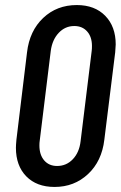

<svg xmlns="http://www.w3.org/2000/svg" viewBox="-20 -730 478 760"><path d="M43 -145Q43 -155 45 -177L87 -523Q97 -608 151 -659Q205 -710 284 -710Q355 -710 396.5 -667.5Q438 -625 438 -554Q438 -545 436 -523L393 -177Q383 -92 328.5 -41Q274 10 196 10Q125 10 84 -32Q43 -74 43 -145ZM299 -171 343 -529Q344 -536 344 -548Q344 -584 325 -605.5Q306 -627 274 -627Q238 -627 212.5 -600Q187 -573 181 -529L137 -171Q136 -165 136 -154Q136 -117 155 -95Q174 -73 206 -73Q243 -73 268.5 -100Q294 -127 299 -171Z"/></svg>

Font: Barlow Condensed Medium
Style: Italic
Weight: 500
Width: 3
Italic angle: -7°
Designer: Jeremy Tribby
Foundry: Tribby Type
Version: Version 1.408